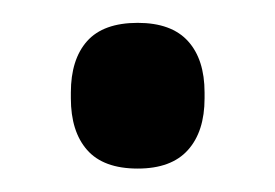

<svg xmlns="http://www.w3.org/2000/svg" viewBox="-20 -137 241 168"><path d="M100.5 10.5Q70.5 10.5 56.2 -5.8Q42 -22 42 -51V-56Q42 -85 56.2 -101Q70.5 -117 100.5 -117Q130 -117 144.5 -101Q159 -85 159 -56V-51Q159 -22 144.5 -5.8Q130 10.5 100.5 10.5Z"/></svg>

Font: Anek Bangla Medium Medium
Style: Regular
Weight: 500
Version: Version 1.003